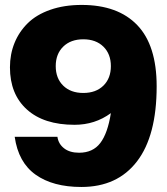

<svg xmlns="http://www.w3.org/2000/svg" viewBox="-20 -742 670 772"><path d="M308.1 -722.2Q454.1 -722.2 532 -640.9Q609.9 -559.6 609.9 -395Q609.9 -196.3 531 -93.3Q452.1 9.8 307.1 9.8Q192.9 9.8 123.3 -39.6Q53.7 -88.9 39.1 -191.9H210.9Q214.8 -163.6 237.5 -145.8Q260.3 -127.9 297.9 -127.9Q353.5 -127.9 383.3 -167Q413.1 -206.1 425.8 -287.1Q361.8 -240.2 279.8 -240.2Q156.2 -240.2 88.1 -301.8Q20 -363.3 20 -471.2Q20 -523.9 38.3 -569.1Q56.6 -614.3 91.6 -648.7Q126.5 -683.1 182.1 -702.6Q237.8 -722.2 308.1 -722.2ZM395.8 -554.4Q365.7 -584 314.9 -584Q264.2 -584 234.1 -554.4Q204.1 -524.9 204.1 -476.1Q204.1 -427.2 234.1 -397.7Q264.2 -368.2 314.9 -368.2Q365.7 -368.2 395.8 -397.7Q425.8 -427.2 425.8 -476.1Q425.8 -524.9 395.8 -554.4Z"/></svg>

Font: Creato Display Black
Style: Regular
Weight: 900
Version: Version 1.000